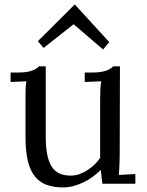

<svg xmlns="http://www.w3.org/2000/svg" viewBox="-20 -798 637 834"><path d="M415 -368.7Q415 -393.1 416 -410.4Q417 -427.7 419.9 -444.8L348.1 -441.9V-482.9H378.9Q400.4 -482.9 415.5 -485.1Q430.7 -487.3 441.4 -491.2Q452.1 -495.1 459.2 -499.8Q466.3 -504.4 472.2 -509.8H501L500 -131.8Q500 -124 499.8 -112.1Q499.5 -100.1 499 -87.2Q498.5 -74.2 497.8 -61.3Q497.1 -48.3 496.1 -38.1L567.9 -42V0H424.8Q422.4 -17.1 420.7 -31.5Q418.9 -45.9 418 -60.1Q402.3 -44.4 383.3 -30.5Q364.3 -16.6 343 -6.3Q321.8 3.9 299.3 10Q276.9 16.1 254.9 16.1Q213.9 16.1 183.1 5.1Q152.3 -5.9 131.8 -31.2Q111.3 -56.6 101.1 -98.4Q90.8 -140.1 90.8 -202.1V-379.9Q90.8 -395.5 91.3 -411.6Q91.8 -427.7 94.7 -444.8L25.9 -441.9V-482.9H57.1Q78.1 -482.9 93.3 -485.1Q108.4 -487.3 119.1 -491.2Q129.9 -495.1 137 -499.8Q144 -504.4 149.9 -509.8H178.7V-205.1Q178.7 -161.6 184.6 -129.6Q190.4 -97.7 203.4 -76.4Q216.3 -55.2 236.8 -45.2Q257.3 -35.2 287.1 -35.2Q306.2 -35.2 324.5 -41.5Q342.8 -47.9 359.4 -58.6Q376 -69.3 390.4 -83Q404.8 -96.7 415 -112.3V-153.8ZM303.7 -777.8H305.7L454.6 -615.2L427.7 -583L300.8 -691.9H298.8L169.4 -589.8L144.5 -619.1Z"/></svg>

Font: Lora
Style: Regular
Weight: 400
Designer: Olga Karpushina, Alexei Vanyashin
Foundry: Cyreal (www.cyreal.org, a@cyreal.org)
Version: Version 1.014